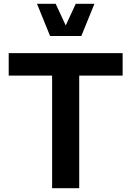

<svg xmlns="http://www.w3.org/2000/svg" viewBox="-20 -988 689 1008"><path d="M395.9 0V-591.1H623.8V-709.1H25.7V-591.1H253.6V0ZM174.3 -968.1 242.9 -798.9H407L475.8 -968.1H377.7L325.1 -854.4L272.3 -968.1Z"/></svg>

Font: Estedad VF
Style: Regular
Weight: 100
Designer: Amin Abedi
Version: Version 7.3